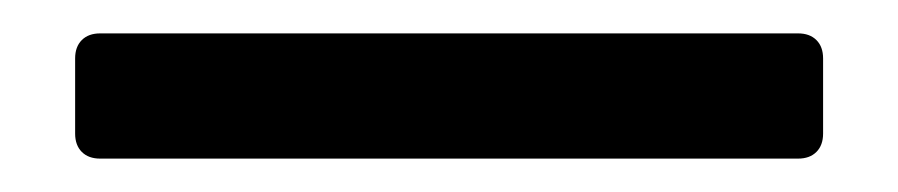

<svg xmlns="http://www.w3.org/2000/svg" viewBox="-20 -95 538 115"><path d="M25 -15V-60Q25 -67 29 -71Q33 -75 40 -75H458Q465 -75 469 -71Q473 -67 473 -60V-15Q473 -8 469 -4Q465 0 458 0H40Q33 0 29 -4Q25 -8 25 -15Z"/></svg>

Font: Barlow_Medium_SS
Style: Regular
Weight: 500
Designer: Jeremy Tribby
Foundry: Jeremy Tribby
Version: Version 1.101 August 23, 2024